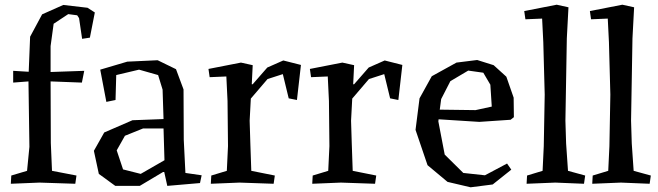

<svg xmlns="http://www.w3.org/2000/svg" viewBox="-20 -776 2798 816"><path d="M383 -723 362 -616 329 -611 316 -699 308 -711 270 -716 208 -675 195 -580V-470L338 -475L328 -425L195 -430L196 -168L201 -50L305 -30L300 5L148 0L26 5L28 -30L95 -50L105 -152L101 -430L36 -425V-475L102 -471L108 -620L159 -715L249 -755L352 -743Z M761 -182 768 -41 837 -31 830 2 691 14 678 -45H673L574 14H470L400 -37L379 -135L423 -213L543 -265L675 -270L671 -395L652 -457L571 -480L474 -457L471 -351L432 -343L406 -480L521 -514L650 -520L728 -482L760 -396ZM503 -56 578 -37 679 -95 675 -230H588L511 -199L476 -137Z M1050 -418H1054L1116 -489L1184 -519L1259 -500L1242 -351L1207 -358L1182 -461L1117 -440L1046 -357L1041 -263L1044 -166L1048 -50L1148 -30L1143 5L998 0L876 5L878 -30L944 -50L949 -155L947 -347L942 -451L871 -448L866 -483L1004 -510L1054 -499Z M1481 -418H1485L1547 -489L1615 -519L1690 -500L1673 -351L1638 -358L1613 -461L1548 -440L1477 -357L1472 -263L1475 -166L1479 -50L1579 -30L1574 5L1429 0L1307 5L1309 -30L1375 -50L1380 -155L1378 -347L1373 -451L1302 -448L1297 -483L1435 -510L1485 -499Z M1844 -269 1843 -260 1870 -119 1949 -41 2041 -31 2135 -81 2153 -55 2074 8 1980 20 1882 -3 1797 -74 1746 -224 1763 -358 1815 -452 1920 -510 2008 -521 2078 -499 2132 -450 2163 -361 2164 -278 2150 -267 2017 -258ZM1894 -431 1855 -355 1849 -310 2001 -308 2070 -323 2064 -416 2034 -467 1970 -476Z M2218 5 2220 -30 2286 -50 2291 -155 2295 -374 2289 -597 2284 -697 2213 -694 2208 -729 2346 -756 2396 -745 2389 -613 2383 -263 2386 -166 2394 -50 2467 -30 2462 5 2340 0Z M2497 5 2499 -30 2565 -50 2570 -155 2574 -374 2568 -597 2563 -697 2492 -694 2487 -729 2625 -756 2675 -745 2668 -613 2662 -263 2665 -166 2673 -50 2746 -30 2741 5 2619 0Z"/></svg>

Font: Alike Angular
Style: Regular
Weight: 400
Designer: Sveta Sebyakina
Foundry: Cyreal (www.cyreal.org)
Version: Version 1.300; ttfautohint (v1.8.4.7-5d5b)